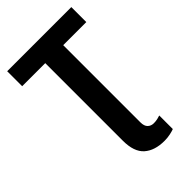

<svg xmlns="http://www.w3.org/2000/svg" viewBox="-281 -807 1141 1141"><g transform="rotate(-45 289.5 -237.0)"><path d="M20 -714H559V-588H365V61Q365 92 380 106.5Q395 121 418 121Q435 121 450 117.5Q465 114 473 111V225Q461 230 437.5 235Q414 240 389 240Q307 240 260.5 199Q214 158 214 64V-588H20Z"/></g></svg>

Font: BC Sans
Style: Bold
Weight: 700
Designer: Monotype Design Team
Province of B.C.
Foundry: Monotype Imaging Inc.
Version: Version 2.000;GOOG;noto-source:20170915:90ef993387c0